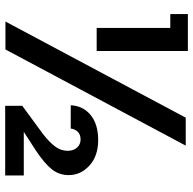

<svg xmlns="http://www.w3.org/2000/svg" viewBox="-22 -722 745 741"><g transform="rotate(90 350.5 -351.5)"><path d="M63 0 434.1 -695.8H542L170.9 0ZM87.9 -352.1V-636.2H34.2V-704.1H176.8V-352.1ZM386.2 -252Q388.7 -299.8 424.1 -328.9Q459.5 -357.9 521 -357.9Q582 -357.9 618.9 -324.2Q655.8 -290.5 655.8 -244.1Q655.8 -208 634.3 -180.2Q612.8 -152.3 562 -118.2L488.8 -70.8H657.2V1H388.2V-64.9L496.1 -144Q528.8 -169.4 545.4 -191.7Q562 -213.9 562 -240.2Q562 -262.7 549.6 -276.4Q537.1 -290 518.1 -290Q500 -290 489.3 -279.8Q478.5 -269.5 476.1 -252Z"/></g></svg>

Font: SVN-Poppins Medium
Style: Regular
Weight: 500
Designer: Ninad Kale (Devanagari), Jonny Pinhorn (Latin)
Foundry: Indian Type Foundry
Version: Version 3.002 2017